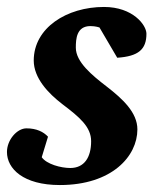

<svg xmlns="http://www.w3.org/2000/svg" viewBox="-27 -520 462 552"><path d="M394 -423C394 -448 355 -500 272 -500C165 -500 70 -440 70 -346C70 -296 111 -252 153 -220C202 -183 235 -155 235 -114C235 -67 215 -37 175 -37C148 -37 107 -48 93 -68L111 -127C98 -141 78 -151 49 -151C22 -151 -7 -118 -7 -83C-7 -35 40 12 145 12C295 12 368 -71 368 -148C368 -197 325 -236 280 -271C237 -304 191 -342 191 -383C191 -408 193 -445 233 -445C248 -445 259 -441 259 -441L310 -354C371 -358 394 -378 394 -423Z"/></svg>

Font: Veleka
Style: Bold Italic
Weight: 700
Italic angle: -12°
Designer: Stefan Peev, Context Ltd, 2016; SIL International, 1997-2014.
Foundry: Stefan Peev, Context Ltd, 2016
Version: Version 5.000